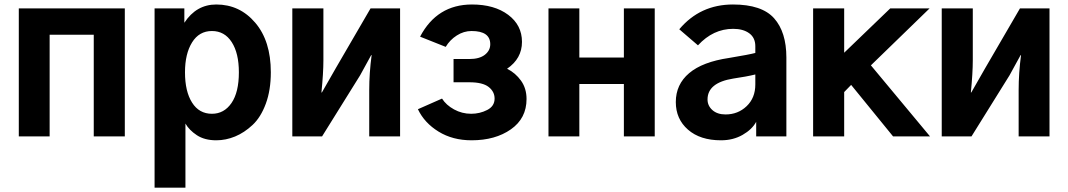

<svg xmlns="http://www.w3.org/2000/svg" viewBox="-20 -613 4801 863"><path d="M64.5 0V-575.2H541V0H401.4V-457H203.1V0Z M811.5 -288.1Q811.5 -202.1 843.3 -151.9Q875 -101.6 932.6 -101.6Q987.3 -101.6 1020.5 -149.9Q1053.7 -198.2 1053.7 -288.1Q1053.7 -374 1021.5 -423.8Q989.3 -473.6 932.6 -473.6Q875 -473.6 843.3 -422.4Q811.5 -371.1 811.5 -288.1ZM674.8 230.5V-575.2H808.6V-510.7Q862.3 -592.8 952.1 -592.8Q1057.6 -592.8 1127.4 -510.7Q1197.3 -428.7 1197.3 -288.1Q1197.3 -208 1174.8 -147Q1152.3 -85.9 1115.2 -51.3Q1078.1 -16.6 1036.6 0.5Q995.1 17.6 952.1 17.6Q899.4 17.6 864.7 -5.4Q830.1 -28.3 813.5 -57.6V230.5Z M1293.9 0V-575.2H1433.6V-341.8Q1433.6 -285.2 1424.8 -197.3H1426.8L1489.3 -306.6L1645.5 -575.2H1778.3V0H1639.6V-208Q1639.6 -284.2 1650.4 -365.2H1648.4L1598.6 -274.4L1427.7 0Z M1858.4 -122.1 1966.8 -169.9Q1985.4 -140.6 2021 -121.1Q2056.6 -101.6 2097.7 -101.6Q2136.7 -101.6 2169.9 -118.7Q2203.1 -135.7 2203.1 -169.9Q2203.1 -201.2 2176.3 -222.2Q2149.4 -243.2 2089.8 -243.2H2018.6V-347.7H2089.8Q2134.8 -347.7 2159.2 -366.7Q2183.6 -385.7 2183.6 -414.1Q2183.6 -473.6 2099.6 -473.6Q2064.5 -473.6 2033.2 -453.6Q2002 -433.6 1983.4 -402.3L1868.2 -448.2Q1944.3 -592.8 2101.6 -592.8Q2202.1 -592.8 2264.2 -546.4Q2326.2 -500 2326.2 -424.8Q2326.2 -349.6 2258.8 -303.7H2259.8Q2296.9 -285.2 2321.8 -250.5Q2346.7 -215.8 2346.7 -168Q2346.7 -81.1 2276.4 -31.7Q2206.1 17.6 2099.6 17.6Q2014.6 17.6 1951.2 -21.5Q1887.7 -60.5 1858.4 -122.1Z M2445.3 0V-575.2H2584V-354.5H2784.2V-575.2H2922.9V0H2784.2V-235.4H2584V0Z M3160.2 -166Q3160.2 -137.7 3182.1 -118.2Q3204.1 -98.6 3241.2 -98.6Q3296.9 -98.6 3335.9 -135.7Q3375 -172.9 3375 -233.4V-278.3Q3335.9 -268.6 3275.4 -259.8Q3160.2 -241.2 3160.2 -166ZM3017.6 -154.3Q3017.6 -233.4 3077.6 -284.2Q3137.7 -335 3256.8 -352.5Q3350.6 -368.2 3375 -375V-405.3Q3375 -443.4 3347.7 -463.4Q3320.3 -483.4 3275.4 -483.4Q3185.5 -483.4 3117.2 -409.2L3033.2 -481.4Q3127 -592.8 3274.4 -592.8Q3404.3 -592.8 3459.5 -530.8Q3514.6 -468.8 3514.6 -354.5V0H3378.9V-65.4Q3360.4 -31.2 3317.9 -6.8Q3275.4 17.6 3220.7 17.6Q3127 17.6 3072.3 -30.3Q3017.6 -78.1 3017.6 -154.3Z M3634.8 0V-575.2H3774.4V-376L3981.4 -575.2H4158.2L3894.5 -319.3L4160.2 0H3994.1L3805.7 -231.4L3774.4 -199.2V0Z M4212.9 0V-575.2H4352.5V-341.8Q4352.5 -285.2 4343.8 -197.3H4345.7L4408.2 -306.6L4564.5 -575.2H4697.3V0H4558.6V-208Q4558.6 -284.2 4569.3 -365.2H4567.4L4517.6 -274.4L4346.7 0Z"/></svg>

Font: Gothic A1 ExtraBold
Style: Regular
Weight: 800
Designer: HanYang I&C Co.,Ltd.
Foundry: HanYang I&C Co.,Ltd.
Version: Version 2.50